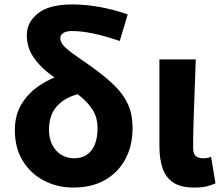

<svg xmlns="http://www.w3.org/2000/svg" viewBox="-20 -832 1003 866"><path d="M310 14Q239 14 179 -17Q119 -48 83 -106Q47 -164 47 -245Q47 -314 78 -364Q109 -414 159 -447Q209 -480 265 -497L339 -409Q276 -395 238.5 -355Q201 -315 201 -247Q201 -206 216.5 -177Q232 -148 258 -133Q284 -118 314 -118Q346 -118 369.5 -132.5Q393 -147 406.5 -177.5Q420 -208 420 -255Q420 -299 400.5 -332Q381 -365 348.5 -392.5Q316 -420 277 -446Q237 -473 196 -505Q155 -537 128 -578.5Q101 -620 101 -675Q101 -731 151 -771.5Q201 -812 307 -812Q367 -812 432 -800Q497 -788 556 -767L520 -647Q460 -668 405 -680Q350 -692 307 -692Q278 -692 265 -683Q252 -674 252 -660Q252 -639 274.5 -618Q297 -597 333.5 -572.5Q370 -548 412 -517Q462 -480 499.5 -443Q537 -406 557.5 -361Q578 -316 578 -254Q578 -175 545.5 -114.5Q513 -54 453.5 -20Q394 14 310 14Z M856 14Q795 14 761 -9Q727 -32 713 -74Q699 -116 699 -172V-564H863Q861 -498 858 -424Q855 -350 853 -282.5Q851 -215 851 -166Q851 -139 862.5 -128.5Q874 -118 898 -118Q905 -118 914.5 -119.5Q924 -121 932 -125L952 -5Q934 3 912.5 8.5Q891 14 856 14Z"/></svg>

Font: Noto Sans KR ExtraBold
Style: Regular
Weight: 800
Designer: Ryoko NISHIZUKA  (kana, bopomofo & ideographs); Paul D. Hunt (Latin, Greek & Cyrillic); Sandoll Communications , Soo-you
Foundry: Adobe
Version: Version 2.004-H2;hotconv 1.0.118;makeotfexe 2.5.65603